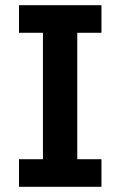

<svg xmlns="http://www.w3.org/2000/svg" viewBox="-20 -718 463 738"><path d="M370 0V-106H277V-592H370V-698H53V-592H145V-106H53V0Z"/></svg>

Font: IBM Plex Devanagari Medium
Style: Regular
Weight: 600
Designer: Mike Abbink, Paul van der Laan, Pieter van Rosmalen, Erin McLaughlin
Foundry: Bold Monday
Version: Version 1.0